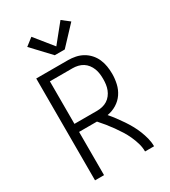

<svg xmlns="http://www.w3.org/2000/svg" viewBox="-231 -1088 1062 1200"><g transform="rotate(-30 300.0 -488.0)"><path d="M91 0V-735H320Q347 -735 374 -729.5Q401 -724 425 -710.5Q449 -697 467.5 -676.5Q486 -656 497 -631Q508 -606 512.5 -578.5Q517 -551 517 -523Q517 -488 509 -452.5Q501 -417 481 -387.5Q461 -358 430 -339Q399 -320 363 -314Q382 -292 400 -268Q418 -244 434.5 -219.5Q451 -195 465.5 -169Q480 -143 491 -115.5Q502 -88 509.5 -59Q517 -30 517 0H452Q452 -30 443.5 -59Q435 -88 422.5 -115.5Q410 -143 394 -168.5Q378 -194 360.5 -218.5Q343 -243 324 -266.5Q305 -290 285 -312H156V0ZM156 -370H320Q339 -370 358 -374.5Q377 -379 393 -389Q409 -399 421 -414.5Q433 -430 440 -448Q447 -466 449.5 -485Q452 -504 452 -523Q452 -543 449.5 -562Q447 -581 440 -599Q433 -617 421 -632.5Q409 -648 393 -658Q377 -668 358 -672.5Q339 -677 320 -677H156ZM264 -803 141 -934 195 -976 300 -846 405 -976 459 -934 336 -803Z"/></g></svg>

Font: Iosevka Curly Light Extended
Style: Regular
Weight: 300
Width: 7
Monospace: yes
Designer: Belleve Invis
Foundry: Belleve Invis
Version: Version 11.1.0; ttfautohint (v1.8.3)